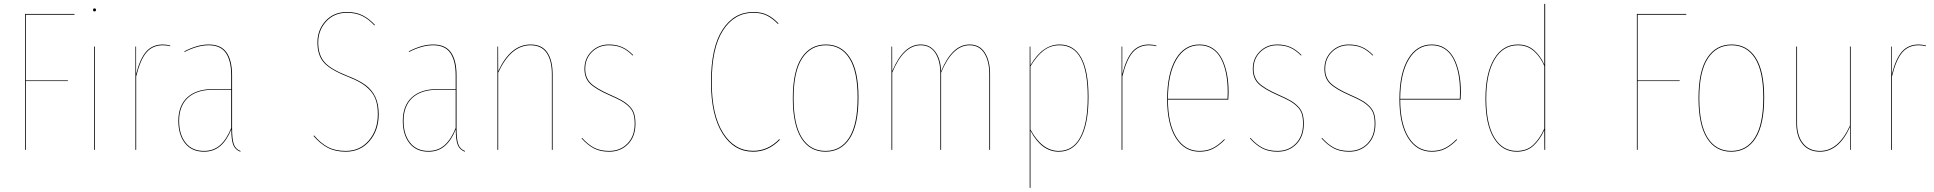

<svg xmlns="http://www.w3.org/2000/svg" viewBox="-20 -750 9679 961"><path d="M105.5 0V-680.2H353L352.5 -676.3H109.4V-347.7H319.8V-344.2H109.4V0Z M460.4 -700.2Q460.4 -692.9 453.1 -692.9Q445.8 -692.9 445.8 -700.2Q445.8 -708 453.1 -708Q460.4 -708 460.4 -700.2ZM455.1 -517.1V0H451.2V-517.1Z M794.9 -527.3Q814 -527.3 832 -522L831.5 -518.6Q814.5 -523.4 794.9 -523.4Q744.1 -523.4 713.1 -487.5Q682.1 -451.7 661.6 -367.2V0H657.7V-517.1H661.1V-378.9Q681.2 -458 712.6 -492.7Q744.1 -527.3 794.9 -527.3Z M1141.6 -108.4Q1141.6 -53.2 1150.4 -28.3Q1159.2 -3.4 1184.1 5.9L1182.6 9.3Q1156.7 -1 1147.2 -25.4Q1137.7 -49.8 1137.7 -102.5Q1115.2 -46.9 1082 -18.8Q1048.8 9.3 1001 9.3Q939.5 9.3 906 -33.2Q872.6 -75.7 872.6 -145Q872.6 -221.2 917.7 -262.7Q962.9 -304.2 1045.9 -304.2H1137.2V-372.6Q1137.2 -445.8 1110.6 -484.6Q1084 -523.4 1024.4 -523.4Q969.2 -523.4 903.3 -489.7L902.8 -493.2Q968.3 -527.3 1024.4 -527.3Q1085.9 -527.3 1113.8 -487.5Q1141.6 -447.8 1141.6 -372.6ZM1001 5.4Q1048.8 5.4 1081.5 -23.4Q1114.3 -52.2 1137.2 -109.4V-300.8H1046.4Q964.4 -300.8 920.4 -260.3Q876.5 -219.7 876.5 -145Q876.5 -77.1 908.9 -35.9Q941.4 5.4 1001 5.4Z M1716.3 -689.9Q1762.2 -689.9 1794.9 -673.3Q1827.6 -656.7 1856.4 -625.5L1854 -622.6Q1825.7 -653.8 1793.5 -669.9Q1761.2 -686 1716.3 -686Q1652.3 -686 1612.5 -642.3Q1572.8 -598.6 1572.8 -537.6Q1572.8 -475.1 1604.2 -439.2Q1635.7 -403.3 1719.2 -370.6Q1775.4 -349.1 1808.1 -325.4Q1840.8 -301.8 1858.2 -265.9Q1875.5 -230 1875.5 -178.2Q1875.5 -97.7 1829.6 -44.2Q1783.7 9.3 1710.4 9.3Q1657.7 9.3 1620.1 -10.7Q1582.5 -30.8 1549.3 -69.3L1551.8 -72.3Q1584.5 -33.7 1621.1 -14.2Q1657.7 5.4 1710.4 5.4Q1781.7 5.4 1826.4 -47.1Q1871.1 -99.6 1871.1 -178.2Q1871.1 -216.8 1862.3 -245.4Q1853.5 -273.9 1833.7 -296.1Q1814 -318.4 1786.6 -334.7Q1759.3 -351.1 1718.3 -367.2Q1633.3 -400.4 1601.1 -436.8Q1568.8 -473.1 1568.8 -537.6Q1568.8 -600.6 1609.6 -645.3Q1650.4 -689.9 1716.3 -689.9Z M2265.1 -108.4Q2265.1 -53.2 2273.9 -28.3Q2282.7 -3.4 2307.6 5.9L2306.2 9.3Q2280.3 -1 2270.8 -25.4Q2261.2 -49.8 2261.2 -102.5Q2238.8 -46.9 2205.6 -18.8Q2172.4 9.3 2124.5 9.3Q2063 9.3 2029.5 -33.2Q1996.1 -75.7 1996.1 -145Q1996.1 -221.2 2041.3 -262.7Q2086.4 -304.2 2169.4 -304.2H2260.7V-372.6Q2260.7 -445.8 2234.1 -484.6Q2207.5 -523.4 2147.9 -523.4Q2092.8 -523.4 2026.9 -489.7L2026.4 -493.2Q2091.8 -527.3 2147.9 -527.3Q2209.5 -527.3 2237.3 -487.5Q2265.1 -447.8 2265.1 -372.6ZM2124.5 5.4Q2172.4 5.4 2205.1 -23.4Q2237.8 -52.2 2260.7 -109.4V-300.8H2169.9Q2087.9 -300.8 2043.9 -260.3Q2000 -219.7 2000 -145Q2000 -77.1 2032.5 -35.9Q2064.9 5.4 2124.5 5.4Z M2635.7 -527.3Q2692.4 -527.3 2719.2 -487.8Q2746.1 -448.2 2746.1 -377.9V0H2742.2V-377.9Q2742.2 -446.8 2716.1 -485.1Q2689.9 -523.4 2635.3 -523.4Q2536.6 -523.4 2473.6 -386.2V0H2469.7V-517.1H2473.1L2473.6 -393.6Q2535.6 -527.3 2635.7 -527.3Z M3027.3 -527.3Q3065.4 -527.3 3094 -514.4Q3122.6 -501.5 3148.9 -474.6L3147 -471.7Q3120.6 -498.5 3093 -511Q3065.4 -523.4 3027.3 -523.4Q2977.5 -523.4 2943.4 -490.2Q2909.2 -457 2909.2 -404.8Q2909.2 -361.3 2936 -334.5Q2962.9 -307.6 3032.2 -276.9Q3070.3 -260.3 3092.3 -247.8Q3114.3 -235.4 3131.1 -218.3Q3147.9 -201.2 3154.3 -180.7Q3160.6 -160.2 3160.6 -130.4Q3160.6 -66.9 3123.5 -28.8Q3086.4 9.3 3028.8 9.3Q2983.4 9.3 2951.7 -7.8Q2919.9 -24.9 2891.1 -57.1L2893.1 -60.1Q2921.9 -27.8 2952.9 -11.2Q2983.9 5.4 3028.8 5.4Q3085 5.4 3120.8 -31.7Q3156.7 -68.8 3156.7 -130.4Q3156.7 -159.7 3150.6 -179.7Q3144.5 -199.7 3127.7 -216.3Q3110.8 -232.9 3089.6 -244.9Q3068.4 -256.8 3030.3 -273.4Q2960.4 -304.2 2932.9 -331.8Q2905.3 -359.4 2905.3 -404.8Q2905.3 -458 2940.7 -492.7Q2976.1 -527.3 3027.3 -527.3Z M3750.5 -689.9Q3792.5 -689.9 3821.5 -675Q3850.6 -660.2 3876.5 -632.8L3874 -629.9Q3848.1 -656.7 3819.8 -671.4Q3791.5 -686 3750.5 -686Q3655.8 -686 3599.1 -598.4Q3542.5 -510.7 3542.5 -339.4Q3542.5 -174.8 3599.1 -85Q3655.8 4.9 3749.5 4.9Q3824.2 4.9 3880.9 -53.7L3883.3 -50.3Q3825.7 9.3 3749.5 9.3Q3653.8 9.3 3596.2 -82Q3538.6 -173.3 3538.6 -339.4Q3538.6 -512.7 3596.2 -601.3Q3653.8 -689.9 3750.5 -689.9Z M4276.9 -262.2Q4276.9 -125.5 4233.6 -58.1Q4190.4 9.3 4111.8 9.3Q4033.7 9.3 3991 -57.9Q3948.2 -125 3948.2 -258.3Q3948.2 -394.5 3992.2 -460.9Q4036.1 -527.3 4113.8 -527.3Q4191.4 -527.3 4234.1 -461.4Q4276.9 -395.5 4276.9 -262.2ZM3952.1 -258.3Q3952.1 -126.5 3993.9 -60.5Q4035.6 5.4 4111.8 5.4Q4188.5 5.4 4230.5 -61Q4272.5 -127.4 4272.5 -262.2Q4272.5 -393.6 4231 -458.5Q4189.5 -523.4 4113.8 -523.4Q4038.1 -523.4 3995.1 -458Q3952.1 -392.6 3952.1 -258.3Z M4833 -527.3Q4883.3 -527.3 4909.4 -486.6Q4935.5 -445.8 4935.5 -377.9V0H4931.6V-377.9Q4931.6 -444.3 4906.5 -483.9Q4881.3 -523.4 4833 -523.4Q4747.1 -523.4 4690.4 -386.7V0H4686.5V-382.3Q4686.5 -445.8 4661.4 -484.6Q4636.2 -523.4 4587.9 -523.4Q4502.4 -523.4 4445.8 -386.7V0H4441.9V-517.1H4445.3L4445.8 -394Q4502 -527.3 4587.9 -527.3Q4634.3 -527.3 4661.1 -491.5Q4688 -455.6 4690.4 -393.6Q4746.1 -527.3 4833 -527.3Z M5283.7 -527.3Q5355 -527.3 5391.6 -461.4Q5428.2 -395.5 5428.2 -264.2Q5428.2 -130.9 5390.1 -60.8Q5352.1 9.3 5279.3 9.3Q5193.4 9.3 5137.7 -95.7V190.4H5133.8V-517.1H5137.2L5137.7 -423.3Q5198.2 -527.3 5283.7 -527.3ZM5279.3 5.4Q5350.6 5.4 5387.5 -63.5Q5424.3 -132.3 5424.3 -264.2Q5424.3 -523.4 5283.7 -523.4Q5237.8 -523.4 5202.9 -496.3Q5168 -469.2 5137.7 -418V-101.6Q5195.8 5.4 5279.3 5.4Z M5731 -527.3Q5750 -527.3 5768.1 -522L5767.6 -518.6Q5750.5 -523.4 5731 -523.4Q5680.2 -523.4 5649.2 -487.5Q5618.2 -451.7 5597.7 -367.2V0H5593.8V-517.1H5597.2V-378.9Q5617.2 -458 5648.7 -492.7Q5680.2 -527.3 5731 -527.3Z M6129.4 -287.6Q6129.4 -272 6127.9 -251.5H5825.7Q5826.2 -128.4 5868.7 -61.5Q5911.1 5.4 5983.9 5.4Q6021.5 5.4 6050 -9Q6078.6 -23.4 6107.9 -53.2L6110.4 -50.3Q6080.1 -20 6051.3 -5.4Q6022.5 9.3 5983.9 9.3Q5908.7 9.3 5865.2 -59.6Q5821.8 -128.4 5821.8 -253.4Q5821.8 -382.3 5865.2 -454.8Q5908.7 -527.3 5983.4 -527.3Q6020.5 -527.3 6048.8 -509.3Q6077.1 -491.2 6094.5 -458.5Q6111.8 -425.8 6120.6 -382.8Q6129.4 -339.8 6129.4 -287.6ZM6124 -255.4Q6125 -268.1 6125 -288.6Q6125 -339.8 6116.7 -381.8Q6108.4 -423.8 6091.6 -456.1Q6074.7 -488.3 6047.1 -505.9Q6019.5 -523.4 5983.4 -523.4Q5911.1 -523.4 5868.7 -452.6Q5826.2 -381.8 5825.7 -255.4Z M6372.6 -527.3Q6410.6 -527.3 6439.2 -514.4Q6467.8 -501.5 6494.1 -474.6L6492.2 -471.7Q6465.8 -498.5 6438.2 -511Q6410.6 -523.4 6372.6 -523.4Q6322.8 -523.4 6288.6 -490.2Q6254.4 -457 6254.4 -404.8Q6254.4 -361.3 6281.2 -334.5Q6308.1 -307.6 6377.4 -276.9Q6415.5 -260.3 6437.5 -247.8Q6459.5 -235.4 6476.3 -218.3Q6493.2 -201.2 6499.5 -180.7Q6505.9 -160.2 6505.9 -130.4Q6505.9 -66.9 6468.8 -28.8Q6431.6 9.3 6374 9.3Q6328.6 9.3 6296.9 -7.8Q6265.1 -24.9 6236.3 -57.1L6238.3 -60.1Q6267.1 -27.8 6298.1 -11.2Q6329.1 5.4 6374 5.4Q6430.2 5.4 6466.1 -31.7Q6502 -68.8 6502 -130.4Q6502 -159.7 6495.8 -179.7Q6489.7 -199.7 6472.9 -216.3Q6456.1 -232.9 6434.8 -244.9Q6413.6 -256.8 6375.5 -273.4Q6305.7 -304.2 6278.1 -331.8Q6250.5 -359.4 6250.5 -404.8Q6250.5 -458 6285.9 -492.7Q6321.3 -527.3 6372.6 -527.3Z M6731 -527.3Q6769 -527.3 6797.6 -514.4Q6826.2 -501.5 6852.5 -474.6L6850.6 -471.7Q6824.2 -498.5 6796.6 -511Q6769 -523.4 6731 -523.4Q6681.2 -523.4 6647 -490.2Q6612.8 -457 6612.8 -404.8Q6612.8 -361.3 6639.6 -334.5Q6666.5 -307.6 6735.8 -276.9Q6773.9 -260.3 6795.9 -247.8Q6817.9 -235.4 6834.7 -218.3Q6851.6 -201.2 6857.9 -180.7Q6864.3 -160.2 6864.3 -130.4Q6864.3 -66.9 6827.1 -28.8Q6790 9.3 6732.4 9.3Q6687 9.3 6655.3 -7.8Q6623.5 -24.9 6594.7 -57.1L6596.7 -60.1Q6625.5 -27.8 6656.5 -11.2Q6687.5 5.4 6732.4 5.4Q6788.6 5.4 6824.5 -31.7Q6860.4 -68.8 6860.4 -130.4Q6860.4 -159.7 6854.2 -179.7Q6848.1 -199.7 6831.3 -216.3Q6814.5 -232.9 6793.2 -244.9Q6772 -256.8 6733.9 -273.4Q6664.1 -304.2 6636.5 -331.8Q6608.9 -359.4 6608.9 -404.8Q6608.9 -458 6644.3 -492.7Q6679.7 -527.3 6731 -527.3Z M7292 -287.6Q7292 -272 7290.5 -251.5H6988.3Q6988.8 -128.4 7031.2 -61.5Q7073.7 5.4 7146.5 5.4Q7184.1 5.4 7212.6 -9Q7241.2 -23.4 7270.5 -53.2L7272.9 -50.3Q7242.7 -20 7213.9 -5.4Q7185.1 9.3 7146.5 9.3Q7071.3 9.3 7027.8 -59.6Q6984.4 -128.4 6984.4 -253.4Q6984.4 -382.3 7027.8 -454.8Q7071.3 -527.3 7146 -527.3Q7183.1 -527.3 7211.4 -509.3Q7239.7 -491.2 7257.1 -458.5Q7274.4 -425.8 7283.2 -382.8Q7292 -339.8 7292 -287.6ZM7286.6 -255.4Q7287.6 -268.1 7287.6 -288.6Q7287.6 -339.8 7279.3 -381.8Q7271 -423.8 7254.2 -456.1Q7237.3 -488.3 7209.7 -505.9Q7182.1 -523.4 7146 -523.4Q7073.7 -523.4 7031.2 -452.6Q6988.8 -381.8 6988.3 -255.4Z M7709.5 -730.5H7713.9V0H7710L7709.5 -98.6Q7686 -47.9 7653.6 -19.3Q7621.1 9.3 7571.3 9.3Q7498.5 9.3 7456.8 -59.1Q7415 -127.4 7415 -256.8Q7415 -382.3 7458 -454.8Q7501 -527.3 7577.6 -527.3Q7625.5 -527.3 7658.4 -498.3Q7691.4 -469.2 7709.5 -426.8ZM7571.3 5.4Q7621.1 5.4 7653.1 -23.7Q7685.1 -52.7 7709.5 -106V-419.9Q7690.9 -464.4 7658 -493.9Q7625 -523.4 7577.6 -523.4Q7502.4 -523.4 7460.7 -452.1Q7418.9 -380.9 7418.9 -256.8Q7418.9 -128.9 7459.5 -61.8Q7500 5.4 7571.3 5.4Z M8172.9 0V-680.2H8420.4L8419.9 -676.3H8176.8V-347.7H8387.2V-344.2H8176.8V0Z M8810.1 -262.2Q8810.1 -125.5 8766.8 -58.1Q8723.6 9.3 8645 9.3Q8566.9 9.3 8524.2 -57.9Q8481.4 -125 8481.4 -258.3Q8481.4 -394.5 8525.4 -460.9Q8569.3 -527.3 8647 -527.3Q8724.6 -527.3 8767.3 -461.4Q8810.1 -395.5 8810.1 -262.2ZM8485.4 -258.3Q8485.4 -126.5 8527.1 -60.5Q8568.8 5.4 8645 5.4Q8721.7 5.4 8763.7 -61Q8805.7 -127.4 8805.7 -262.2Q8805.7 -393.6 8764.2 -458.5Q8722.7 -523.4 8647 -523.4Q8571.3 -523.4 8528.3 -458Q8485.4 -392.6 8485.4 -258.3Z M9243.2 -517.1V0H9239.7V-114.7Q9183.6 9.3 9089.4 9.3Q9033.2 9.3 9002 -29.1Q8970.7 -67.4 8970.7 -134.3V-517.1H8974.6V-134.3Q8974.6 -69.8 9004.9 -32.2Q9035.2 5.4 9089.4 5.4Q9182.1 5.4 9239.3 -121.1V-517.1Z M9583 -527.3Q9602.1 -527.3 9620.1 -522L9619.6 -518.6Q9602.5 -523.4 9583 -523.4Q9532.2 -523.4 9501.2 -487.5Q9470.2 -451.7 9449.7 -367.2V0H9445.8V-517.1H9449.2V-378.9Q9469.2 -458 9500.7 -492.7Q9532.2 -527.3 9583 -527.3Z"/></svg>

Font: Fira Sans Compressed Four
Style: Regular
Weight: 100
Width: 1
Designer: Carrois Corporate & Edenspiekermann AG
Foundry: Carrois Corporate GbR & Edenspiekermann AG
Version: Version 4.203;PS 004.203;hotconv 1.0.88;makeotf.lib2.5.64775